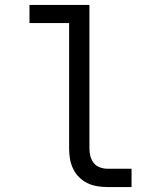

<svg xmlns="http://www.w3.org/2000/svg" viewBox="-20 -755 640 775"><path d="M413 0Q393 0 372 -3.5Q351 -7 332.5 -16Q314 -25 299 -40Q284 -55 275 -74Q266 -93 262.5 -113.5Q259 -134 259 -155V-662H99V-735H341V-155Q341 -139 345 -124Q349 -109 358.5 -97Q368 -85 383 -79.5Q398 -74 413 -74H511V0Z"/></svg>

Font: Iosevka Curly Slab Extended
Style: Regular
Weight: 400
Width: 7
Monospace: yes
Designer: Belleve Invis
Foundry: Belleve Invis
Version: Version 11.1.0; ttfautohint (v1.8.3)